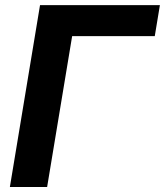

<svg xmlns="http://www.w3.org/2000/svg" viewBox="-20 -748 660 768"><path d="M619.6 -727.5 599.1 -603.5H268.6L168.5 0H19.5L140.1 -727.5Z"/></svg>

Font: Inter 16pt
Style: Bold Italic
Weight: 700
Italic angle: -9.3988°
Version: Version 4.001;git-66647c0bb